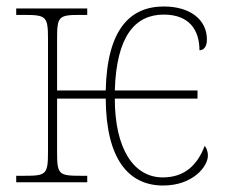

<svg xmlns="http://www.w3.org/2000/svg" viewBox="-20 -562 696 592"><path d="M483 10C575 10 621 -49 621 -82C621 -98 615 -108 611 -112C588 -51 547 -15 482 -15C391 -15 334 -105 334 -258H589V-283H334C339 -453 398 -517 485 -517C564 -517 595 -469 595 -407C606 -407 618 -415 618 -440C618 -501 567 -542 485 -542C383 -542 310 -474 306 -283H156V-441C156 -511 160 -516 227 -516H249V-536H30V-516H55C123 -516 128 -511 128 -441V-95C128 -24 123 -20 55 -20H30V0H249V-20H230C160 -20 156 -24 156 -95V-258H306C307 -69 378 10 483 10Z"/></svg>

Font: Noto Serif SemiCondensed Thin
Style: Regular
Weight: 100
Width: 4
Designer: Monotype Design Team
Foundry: Monotype Imaging Inc.
Version: Version 2.015